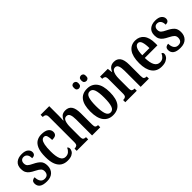

<svg xmlns="http://www.w3.org/2000/svg" viewBox="168 -1805 2861 2861"><g transform="rotate(-45 1598.0 -375.0)"><path d="M184 10Q103 10 65 -18.5Q27 -47 27 -98Q27 -135 47.5 -150Q68 -165 95 -165Q95 -108 118.5 -74.5Q142 -41 186 -41Q227 -41 246 -63Q265 -85 265 -123Q265 -157 244 -178.5Q223 -200 173 -225Q126 -248 96 -270.5Q66 -293 51.5 -323Q37 -353 37 -398Q37 -471 82 -508.5Q127 -546 201 -546Q272 -546 305.5 -517.5Q339 -489 339 -452Q339 -391 270 -391Q270 -443 248.5 -469.5Q227 -496 191 -496Q161 -496 143.5 -477Q126 -458 126 -426Q126 -388 147 -367.5Q168 -347 223 -321Q286 -291 320.5 -255Q355 -219 355 -151Q355 -78 310.5 -34Q266 10 184 10Z M619 10Q560 10 515.5 -17.5Q471 -45 446 -105.5Q421 -166 421 -265Q421 -373 447 -434.5Q473 -496 517 -521.5Q561 -547 615 -547Q695 -547 733.5 -518.5Q772 -490 772 -444Q772 -411 752 -392Q732 -373 673 -373Q673 -422 662 -457.5Q651 -493 618 -493Q593 -493 575 -473Q557 -453 546.5 -403.5Q536 -354 536 -266Q536 -162 560.5 -107Q585 -52 639 -52Q681 -52 709 -76.5Q737 -101 750 -135Q760 -128 765.5 -118.5Q771 -109 771 -94Q771 -72 757 -47.5Q743 -23 710 -6.5Q677 10 619 10Z M817 0V-46H823Q848 -46 865.5 -58.5Q883 -71 883 -117V-649Q883 -677 873.5 -691Q864 -705 850.5 -709.5Q837 -714 825 -714H816V-760H998V-555Q998 -527 996.5 -499.5Q995 -472 994 -460H999Q1013 -494 1041.5 -520.5Q1070 -547 1123 -547Q1189 -547 1222.5 -500.5Q1256 -454 1256 -352V-118Q1256 -71 1270 -58.5Q1284 -46 1311 -46H1313V0H1141V-339Q1141 -404 1126 -439.5Q1111 -475 1073 -475Q1031 -475 1014.5 -430Q998 -385 998 -316V-113Q998 -69 1014 -57.5Q1030 -46 1056 -46H1059V0Z M1578 10Q1483 10 1428.5 -59Q1374 -128 1374 -269Q1374 -547 1581 -547Q1676 -547 1730.5 -478.5Q1785 -410 1785 -269Q1785 -128 1732.5 -59Q1680 10 1578 10ZM1580 -46Q1629 -46 1648.5 -103Q1668 -160 1668 -269Q1668 -379 1648.5 -434.5Q1629 -490 1579 -490Q1530 -490 1510.5 -434.5Q1491 -379 1491 -269Q1491 -160 1511 -103Q1531 -46 1580 -46ZM1657 -633Q1636 -633 1621 -646Q1606 -659 1606 -691Q1606 -724 1621 -737Q1636 -750 1657 -750Q1675 -750 1690 -737Q1705 -724 1705 -691Q1705 -659 1690 -646Q1675 -633 1657 -633ZM1498 -633Q1479 -633 1464.5 -646Q1450 -659 1450 -691Q1450 -724 1464.5 -737Q1479 -750 1498 -750Q1517 -750 1532.5 -737Q1548 -724 1548 -691Q1548 -659 1532.5 -646Q1517 -633 1498 -633Z M1841 0V-46H1847Q1874 -46 1891 -58.5Q1908 -71 1908 -117V-423Q1908 -466 1891.5 -478Q1875 -490 1849 -490H1845V-536H2008L2018 -459H2022Q2041 -504 2070 -525.5Q2099 -547 2146 -547Q2211 -547 2245 -500.5Q2279 -454 2279 -352V-118Q2279 -71 2293 -58.5Q2307 -46 2334 -46H2338V0H2165V-339Q2165 -403 2151 -439.5Q2137 -476 2101 -476Q2070 -476 2053 -453Q2036 -430 2028.5 -393.5Q2021 -357 2021 -316V-113Q2021 -69 2036.5 -57.5Q2052 -46 2079 -46H2083V0Z M2603 10Q2502 10 2450 -62Q2398 -134 2398 -264Q2398 -405 2449.5 -476Q2501 -547 2594 -547Q2680 -547 2729.5 -485.5Q2779 -424 2779 -305V-261H2513Q2515 -154 2544.5 -103.5Q2574 -53 2630 -53Q2671 -53 2697.5 -77Q2724 -101 2738 -135Q2749 -131 2756.5 -122Q2764 -113 2764 -97Q2764 -74 2747.5 -49.5Q2731 -25 2695.5 -7.5Q2660 10 2603 10ZM2666 -316Q2666 -396 2650 -443.5Q2634 -491 2597 -491Q2559 -491 2537.5 -445.5Q2516 -400 2515 -316Z M2998 10Q2917 10 2879 -18.5Q2841 -47 2841 -98Q2841 -135 2861.5 -150Q2882 -165 2909 -165Q2909 -108 2932.5 -74.5Q2956 -41 3000 -41Q3041 -41 3060 -63Q3079 -85 3079 -123Q3079 -157 3058 -178.5Q3037 -200 2987 -225Q2940 -248 2910 -270.5Q2880 -293 2865.5 -323Q2851 -353 2851 -398Q2851 -471 2896 -508.5Q2941 -546 3015 -546Q3086 -546 3119.5 -517.5Q3153 -489 3153 -452Q3153 -391 3084 -391Q3084 -443 3062.5 -469.5Q3041 -496 3005 -496Q2975 -496 2957.5 -477Q2940 -458 2940 -426Q2940 -388 2961 -367.5Q2982 -347 3037 -321Q3100 -291 3134.5 -255Q3169 -219 3169 -151Q3169 -78 3124.5 -34Q3080 10 2998 10Z"/></g></svg>

Font: Noto Serif Devanagari ExtraCondensed SemiBold
Style: Regular
Weight: 600
Width: 2
Designer: Universal Thirst, Indian Type Foundry and the Monotype Design Team
Foundry: Monotype Imaging Inc.
Version: Version 2.004; ttfautohint (v1.8.4.7-5d5b)